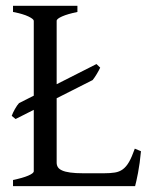

<svg xmlns="http://www.w3.org/2000/svg" viewBox="-20 -635 516 655"><path d="M460.9 -119.1Q457 -76.7 450.9 -45.4Q444.8 -14.2 440.9 0H24.4V-21Q57.6 -27.8 76.4 -35.9Q95.2 -43.9 95.2 -50.8V-260.3L33.2 -229L20 -239.7Q21.5 -244.1 24.4 -250.5Q27.3 -256.8 31 -263.2Q34.7 -269.5 38.3 -274.9Q42 -280.3 44.9 -283.2L95.2 -308.6V-564Q95.2 -569.8 77.4 -578.6Q59.6 -587.4 24.4 -594.2V-615.2H244.1V-594.2Q210.9 -587.4 192.1 -579.1Q173.3 -570.8 173.3 -564V-347.7L309.1 -416.5L321.8 -404.3Q317.9 -395.5 310.3 -382.8Q302.7 -370.1 295.9 -361.8L173.3 -299.8V-80.1Q173.3 -71.3 177.5 -64.7Q181.6 -58.1 191.9 -53.5Q202.1 -48.8 219.7 -46.4Q237.3 -43.9 264.2 -43.9H334Q356.4 -43.9 371.8 -46.4Q387.2 -48.8 398.9 -57.4Q410.6 -65.9 420.2 -82.5Q429.7 -99.1 439.9 -127.9Z"/></svg>

Font: Noto Serif Devanagari
Style: Bold
Weight: 700
Designer: Monotype Design Team
Foundry: Monotype Imaging Inc.
Version: Version 1.01